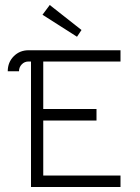

<svg xmlns="http://www.w3.org/2000/svg" viewBox="-20 -748 558 768"><path d="M306 -628 288 -601 150 -689 179 -728ZM94 -502Q78 -502 67 -490.5Q56 -479 56 -463H11Q11 -499 35 -523Q59 -547 94 -547H462V-502H153V-312H366V-266H153V-46H462V0H104V-502Z"/></svg>

Font: Bhavuka
Style: Regular
Weight: 400
Version: 2.94.0; ttfautohint (v1.2) -l 7 -r 28 -G 50 -x 13 -D deva -f